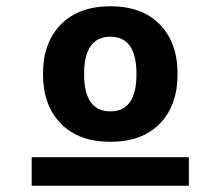

<svg xmlns="http://www.w3.org/2000/svg" viewBox="-20 -760 703 612"><path d="M81 -168V-259H582V-168ZM174 -682Q231 -740 332 -740Q433 -740 489.5 -682Q546 -624 546 -524Q546 -424 489.5 -366Q433 -308 332 -308Q231 -308 174 -366Q117 -424 117 -524Q117 -624 174 -682ZM332 -405Q415 -405 415 -524Q415 -643 332 -643Q248 -643 248 -524Q248 -405 332 -405Z"/></svg>

Font: Mplus 1p ExtraBold
Style: Regular
Weight: 800
Version: Version 1.061